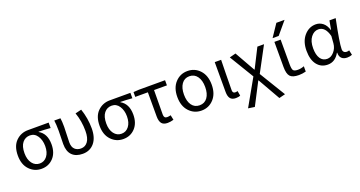

<svg xmlns="http://www.w3.org/2000/svg" viewBox="-47 -1572 4877 2599"><g transform="rotate(-20 2391.0 -272.5)"><path d="M50.8 -264.6Q50.8 -400.4 122.6 -471.7Q194.3 -543 298.8 -543H595.7V-464.8Q502.9 -472.7 424.8 -473.6V-469.7Q532.2 -409.2 532.2 -253.9Q532.2 -130.9 464.8 -59.1Q397.5 12.7 294.9 12.7Q192.4 12.7 121.6 -61.5Q50.8 -135.7 50.8 -264.6ZM295.9 -63.5Q361.3 -63.5 402.3 -117.2Q443.4 -170.9 443.4 -260.7Q443.4 -346.7 403.8 -406.7Q364.3 -466.8 296.9 -466.8Q229.5 -466.8 188 -415Q146.5 -363.3 146.5 -264.6Q146.5 -172.9 188 -118.2Q229.5 -63.5 295.9 -63.5Z M887.7 12.7Q789.1 12.7 735.4 -41.5Q681.6 -95.7 681.6 -202.1Q681.6 -234.4 683.6 -297.9Q685.5 -361.3 685.5 -393.6Q685.5 -486.3 676.8 -543H765.6Q773.4 -499 773.4 -416Q773.4 -386.7 770 -308.6Q766.6 -230.5 766.6 -196.3Q766.6 -127.9 800.8 -95.7Q835 -63.5 888.7 -63.5Q951.2 -63.5 988.3 -114.7Q1025.4 -166 1025.4 -267.6Q1025.4 -409.2 980.5 -535.2L1069.3 -556.6Q1117.2 -416 1117.2 -271.5Q1117.2 -136.7 1054.7 -62Q992.2 12.7 887.7 12.7Z M1228.5 -264.6Q1228.5 -400.4 1300.3 -471.7Q1372.1 -543 1476.6 -543H1773.4V-464.8Q1680.7 -472.7 1602.5 -473.6V-469.7Q1710 -409.2 1710 -253.9Q1710 -130.9 1642.6 -59.1Q1575.2 12.7 1472.7 12.7Q1370.1 12.7 1299.3 -61.5Q1228.5 -135.7 1228.5 -264.6ZM1473.6 -63.5Q1539.1 -63.5 1580.1 -117.2Q1621.1 -170.9 1621.1 -260.7Q1621.1 -346.7 1581.5 -406.7Q1542 -466.8 1474.6 -466.8Q1407.2 -466.8 1365.7 -415Q1324.2 -363.3 1324.2 -264.6Q1324.2 -172.9 1365.7 -118.2Q1407.2 -63.5 1473.6 -63.5Z M2109.4 12.7Q2049.8 12.7 2023.9 -20.5Q1998 -53.7 1998 -122.1V-468.8H1816.4V-538.1L1894.5 -543H2272.5V-468.8H2086.9Q2084 -345.7 2084 -116.2Q2084 -63.5 2128.9 -63.5Q2153.3 -63.5 2181.6 -71.3L2196.3 -1Q2151.4 12.7 2109.4 12.7Z M2350.6 -271.5Q2350.6 -403.3 2421.9 -480Q2493.2 -556.6 2598.6 -556.6Q2704.1 -556.6 2774.9 -480Q2845.7 -403.3 2845.7 -271.5Q2845.7 -140.6 2774.9 -64Q2704.1 12.7 2598.6 12.7Q2493.2 12.7 2421.9 -64Q2350.6 -140.6 2350.6 -271.5ZM2486.3 -119.6Q2526.4 -63.5 2598.6 -63.5Q2670.9 -63.5 2711.4 -119.6Q2752 -175.8 2752 -271.5Q2752 -367.2 2710.9 -424.3Q2669.9 -481.4 2598.6 -481.4Q2527.3 -481.4 2486.8 -424.3Q2446.3 -367.2 2446.3 -271.5Q2446.3 -175.8 2486.3 -119.6Z M3091.8 12.7Q3037.1 12.7 3012.7 -19Q2988.3 -50.8 2988.3 -113.3V-543H3080.1Q3079.1 -501 3076.2 -341.8Q3073.2 -182.6 3073.2 -106.4Q3073.2 -63.5 3111.3 -63.5Q3127 -63.5 3144.5 -69.3L3157.2 0Q3131.8 12.7 3091.8 12.7Z M3291 212.9 3198.2 199.2 3414.1 -182.6 3202.1 -533.2 3292 -556.6 3457 -264.6H3461.9L3602.5 -543H3698.2L3505.9 -183.6L3733.4 190.4L3644.5 212.9L3461.9 -107.4H3457Z M3954.1 -757.8H4072.3L3922.9 -580.1H3835ZM3930.7 -169.9Q3930.7 -100.6 3946.3 -80.6Q3961.9 -60.5 4012.7 -60.5Q4056.6 -60.5 4102.5 -78.1V-2Q4050.8 11.7 4000 11.7Q3910.2 11.7 3875.5 -26.4Q3840.8 -64.5 3840.8 -163.1V-524.4H3930.7Z M4418 12.7Q4322.3 12.7 4265.1 -59.1Q4208 -130.9 4208 -261.7Q4208 -395.5 4277.8 -476.1Q4347.7 -556.6 4446.3 -556.6Q4502 -556.6 4546.9 -522Q4591.8 -487.3 4614.3 -414.1H4617.2L4640.6 -543H4730.5Q4662.1 -210 4662.1 -119.1Q4662.1 -92.8 4677.2 -78.1Q4692.4 -63.5 4715.8 -63.5Q4734.4 -63.5 4752.9 -70.3L4767.6 -1Q4736.3 12.7 4697.3 12.7Q4646.5 12.7 4617.7 -14.2Q4588.9 -41 4589.8 -96.7H4585.9Q4524.4 12.7 4418 12.7ZM4436.5 -63.5Q4491.2 -63.5 4535.2 -113.8Q4579.1 -164.1 4585 -232.4L4592.8 -335Q4555.7 -480.5 4456.1 -480.5Q4393.6 -480.5 4348.6 -422.4Q4303.7 -364.3 4303.7 -262.7Q4303.7 -168 4338.4 -115.7Q4373 -63.5 4436.5 -63.5Z"/></g></svg>

Font: Nasu
Style: Regular
Weight: 400
Designer: Ryoko NISHIZUKA (kana &amp; ideographs); Paul D. Hunt (Latin, Greek &amp; Cyrillic); Wenlong ZHANG (bopomofo); Sandoll C
Version: Version 2014.1215